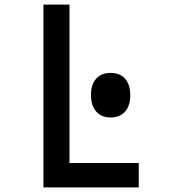

<svg xmlns="http://www.w3.org/2000/svg" viewBox="-20 -820 790 840"><path d="M170 0V-800H284V-107H587V0ZM464 -306Q424 -306 401 -332Q378 -358 378 -404Q378 -450 400.5 -475.5Q423 -501 464 -501Q505 -501 527.5 -475.5Q550 -450 550 -403Q550 -358 527.5 -332Q505 -306 464 -306Z"/></svg>

Font: Martian Mono SemiCondensed
Style: Regular
Weight: 400
Width: 4
Designer: Roman Shamin
Foundry: Evil Martians
Version: Version 1.000